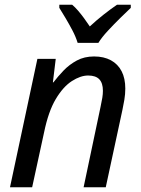

<svg xmlns="http://www.w3.org/2000/svg" viewBox="-20 -786 592 806"><path d="M22 0 137 -539H214L202 -440H204Q223 -465 247 -490Q271 -515 302.5 -532Q334 -549 375 -549Q416 -549 445.5 -533Q475 -517 490.5 -487Q506 -457 506 -414Q506 -391 502 -367Q498 -343 494 -325L424 0H331L402 -337Q407 -360 409.5 -375.5Q412 -391 412 -405Q412 -437 397 -453Q382 -469 350 -469Q318 -469 281.5 -445.5Q245 -422 214 -370Q183 -318 165 -230L115 0ZM306 -606Q298 -632 284 -658.5Q270 -685 255.5 -709.5Q241 -734 229 -753V-766H283Q295 -756 307.5 -741.5Q320 -727 332.5 -710Q345 -693 357 -675Q386 -702 416 -725.5Q446 -749 471 -766H529V-753Q513 -738 486 -711.5Q459 -685 433 -657Q407 -629 393 -606Z"/></svg>

Font: Noto Sans Display
Style: Italic
Weight: 400
Italic angle: -12°
Designer: Monotype Design Team
Foundry: Monotype Imaging Inc.
Version: Version 2.003